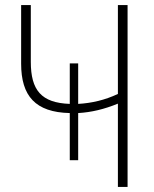

<svg xmlns="http://www.w3.org/2000/svg" viewBox="-20 -734 603 754"><path d="M254 -105H287V-290C339 -293 389 -305 443 -327V0H481V-714H443V-365C392 -341 340 -329 287 -326V-485H254V-326C142 -330 101 -380 101 -491V-714H63V-484C63 -357 119 -293 254 -290Z"/></svg>

Font: Noto Sans Mono SemiCondensed ExtraLight
Style: Regular
Weight: 200
Width: 4
Designer: Monotype Design Team
Foundry: Monotype Imaging Inc.
Version: Version 2.014